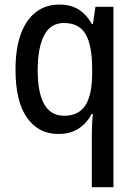

<svg xmlns="http://www.w3.org/2000/svg" viewBox="-20 -568 582 828"><path d="M376 239.3V13.2Q376 -4.4 377 -28.1Q377.9 -51.8 380.4 -76.7H375.5Q354 -36.6 318.8 -13.4Q283.7 9.8 231.4 9.8Q146 9.8 96.4 -60.5Q46.9 -130.9 46.9 -267.1Q46.9 -358.9 69.8 -421.4Q92.8 -483.9 135.3 -516.1Q177.7 -548.3 235.4 -548.3Q286.6 -548.3 320.6 -526.1Q354.5 -503.9 376.5 -464.4H380.9L391.6 -538.6H469.2V239.3ZM256.8 -68.8Q298.8 -68.8 325.2 -88.9Q351.6 -108.9 364.3 -148.7Q377 -188.5 377.4 -247.6V-272.5Q377.4 -371.1 349.6 -419.9Q321.8 -468.8 255.4 -468.8Q198.2 -468.8 170.4 -415.8Q142.6 -362.8 142.6 -265.6Q142.6 -167.5 170.9 -118.2Q199.2 -68.8 256.8 -68.8Z"/></svg>

Font: Open Sans SemiCondensed Medium
Style: Regular
Weight: 500
Width: 4
Designer: Monotype Design Team
Foundry: Monotype Imaging Inc.
Version: Version 3.000